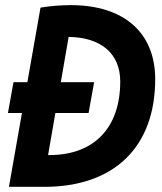

<svg xmlns="http://www.w3.org/2000/svg" viewBox="-20 -723 626 743"><path d="M10.7 -285.6H64.9L14.6 0H151.9C421.9 0 580.6 -154.3 580.6 -416.5C580.6 -596.7 459.5 -703.1 254.4 -703.1C212.9 -703.1 172.9 -699.7 136.7 -693.4L85.9 -404.8H32.2ZM166 -123 194.3 -285.6H322.8L344.2 -404.8H215.3L245.6 -580.1C371.6 -578.6 445.3 -515.1 445.3 -407.7C445.3 -228.5 343.8 -123 172.4 -123Z"/></svg>

Font: Cascadia Code NF
Style: Bold Italic
Weight: 700
Italic angle: -10°
Monospace: yes
Designer: Aaron Bell
Foundry: Saja Typeworks
Version: Version 2404.023